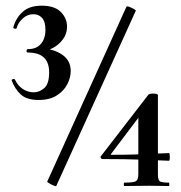

<svg xmlns="http://www.w3.org/2000/svg" viewBox="-20 -654 636 676"><path d="M125 -473V-483Q166 -483 197.5 -462.5Q229 -442 229 -404Q229 -381 217 -357.5Q205 -334 180 -318Q155 -302 116 -302Q74 -302 53 -321.5Q32 -341 21 -371Q20 -374 26 -375.5Q32 -377 33 -373Q43 -352 60.5 -340.5Q78 -329 99 -329Q119 -329 136 -344Q153 -359 153 -399Q153 -434 134.5 -451.5Q116 -469 78 -469Q73 -469 73.5 -475Q74 -481 78 -481Q99 -481 112.5 -489.5Q126 -498 133 -513.5Q140 -529 140 -549Q140 -578 128 -591Q116 -604 98 -604Q76 -604 59.5 -588.5Q43 -573 39 -556Q38 -552 32 -553Q26 -554 27 -558Q36 -591 60 -612.5Q84 -634 127 -634Q172 -634 194 -612Q216 -590 216 -560Q216 -535 201.5 -515.5Q187 -496 166 -485Q145 -474 125 -473ZM178 1Q178 3 169.5 -0.5Q161 -4 153.5 -8.5Q146 -13 146 -14L425 -630Q427 -633 435 -630Q443 -627 451 -622.5Q459 -618 458 -616ZM536 -41Q536 -22 541.5 -16.5Q547 -11 575 -11Q576 -11 576 -5Q576 1 575 1Q559 1 543 0.5Q527 0 505 0Q480 0 458 0.5Q436 1 417 1Q416 1 416 -5Q416 -11 417 -11Q450 -11 458.5 -16Q467 -21 467 -41V-254L485 -263L371 -112Q368 -109 373 -109Q420 -109 452 -110Q484 -111 512.5 -112.5Q541 -114 575 -115Q578 -115 578 -101.5Q578 -88 575 -88Q528 -90 475 -92Q422 -94 341 -94Q337 -94 335 -98Q333 -102 336 -105L502 -320Q506 -325 521 -324.5Q536 -324 536 -319Z"/></svg>

Font: Cormorant Infant Light
Style: Bold
Weight: 700
Version: Version 4.001